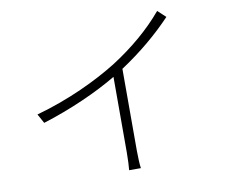

<svg xmlns="http://www.w3.org/2000/svg" viewBox="-84 -871 1168 998"><g transform="rotate(-10 500.0 -372.0)"><path d="M100 -345 127 -296C274 -342 418 -406 523 -469V-69C523 -36 521 7 519 23H581C578 6 576 -36 576 -69V-502C682 -572 771 -647 848 -728L806 -767C734 -681 642 -603 536 -535C426 -466 270 -392 100 -345Z"/></g></svg>

Font: Noto Sans HK Light
Style: Regular
Weight: 300
Designer: Ryoko NISHIZUKA 西塚涼子 (kana, bopomofo & ideographs); Paul D. Hunt (Latin, Greek & Cyrillic); Sandoll Communications 산돌커뮤니
Foundry: Adobe
Version: Version 2.004;hotconv 1.0.118;makeotfexe 2.5.65603